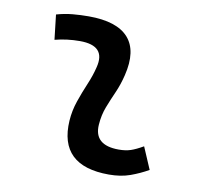

<svg xmlns="http://www.w3.org/2000/svg" viewBox="-65 -597 717 677"><g transform="rotate(10 293.0 -258.5)"><path d="M471.7 -109.9 505.4 -31.2Q475.6 -14.2 442.4 -2.2Q409.2 9.8 366.2 9.8Q186.5 9.8 196.8 -153.3Q199.2 -189.9 211.2 -224.6Q223.1 -259.3 237.1 -292Q251 -324.7 258.3 -355Q279.3 -436 184.6 -436Q138.2 -436 95.2 -424.8L85 -513.7Q113.8 -522 142.6 -524.7Q171.4 -527.3 200.2 -527.3Q301.3 -527.3 342.3 -481.2Q383.3 -435.1 361.3 -345.2Q353 -310.5 339.6 -280.5Q326.2 -250.5 314.9 -221.2Q303.7 -191.9 301.3 -157.7Q295.9 -83 385.3 -83Q409.7 -83 428 -89.1Q446.3 -95.2 471.7 -109.9Z"/></g></svg>

Font: Cascadia Mono PL
Style: Italic
Weight: 400
Italic angle: -10°
Monospace: yes
Designer: Aaron Bell
Foundry: Saja Typeworks
Version: Version 2404.023; ttfautohint (v1.8.4)